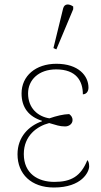

<svg xmlns="http://www.w3.org/2000/svg" viewBox="-20 -825 450 855"><path d="M231 -605 306 -784V-796C289 -808 267 -811 261 -787L218 -611ZM220 10C345 10 377 -60 377 -84C377 -100 373 -108 369 -112C340 -40 297 -15 222 -15C149 -15 86 -52 86 -139C86 -221 145 -263 199 -277C231 -268 245 -262 270 -262C288 -262 303 -274 303 -290C303 -304 296 -311 288 -317C261 -316 232 -309 200 -298C149 -306 105 -343 105 -409C105 -469 152 -516 230 -516C320 -516 349 -464 349 -405C362 -405 374 -415 374 -435C374 -487 330 -541 231 -541C139 -541 76 -487 76 -409C76 -346 108 -306 167 -287V-285C109 -265 58 -216 58 -138C58 -50 119 10 220 10Z"/></svg>

Font: Noto Serif SemiCondensed Thin
Style: Regular
Weight: 100
Width: 4
Designer: Monotype Design Team
Foundry: Monotype Imaging Inc.
Version: Version 2.015